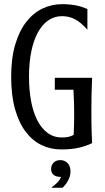

<svg xmlns="http://www.w3.org/2000/svg" viewBox="-20 -701 502 915"><path d="M241.2 -330.1H418.9Q417 -290 416.3 -251.5Q415.5 -212.9 415.5 -177.7Q415.5 -142.6 415.8 -113.5Q416 -84.5 417 -63.5Q418 -38.6 418.9 -19Q394 -6.3 358.4 2.4Q322.8 11.2 272 11.2Q221.2 11.2 177.7 -9.8Q134.3 -30.8 102.1 -73.5Q69.8 -116.2 51.5 -181.4Q33.2 -246.6 33.2 -335Q33.2 -423.3 52.5 -488.5Q71.8 -553.7 105 -596.4Q138.2 -639.2 182.4 -660.2Q226.6 -681.2 276.4 -681.2Q296.9 -681.2 313.5 -679.4Q330.1 -677.7 344.5 -674.8Q358.9 -671.9 371.6 -667.5Q384.3 -663.1 396.5 -658.2V-559.6Q364.7 -595.2 336.7 -609.6Q308.6 -624 275.9 -624Q238.3 -624 209 -603.3Q179.7 -582.5 159.4 -544.4Q139.2 -506.3 128.7 -453.4Q118.2 -400.4 118.2 -335.9Q118.2 -273.4 127.9 -220.5Q137.7 -167.5 157.2 -128.7Q176.8 -89.8 206.3 -67.9Q235.8 -45.9 275.4 -45.9Q292.5 -45.9 305.4 -48.6Q318.4 -51.3 331.1 -58.1Q331.5 -68.8 332 -83Q332.5 -95.2 333 -112.5Q333.5 -129.9 333.5 -152.8Q333.5 -177.7 332.8 -208Q332 -238.3 330.1 -273.4H241.2ZM223.6 104.5Q223.6 86.4 235.4 74.2Q247.1 62 267.6 62Q287.6 62 301.8 75.9Q315.9 89.8 315.9 116.2Q315.9 129.4 312.3 140.6Q308.6 151.9 303.2 161.6Q297.9 171.4 291.3 179.4Q284.7 187.5 278.3 193.8H226.1V191.4Q231.9 188 239 182.1Q246.1 176.3 252.7 169.4Q259.3 162.6 264.2 155.5Q269 148.4 270.5 142.1Q247.1 142.1 235.4 132.3Q223.6 122.6 223.6 104.5Z"/></svg>

Font: Crushed
Style: Regular
Weight: 400
Width: 3
Designer: Astigmatic (AOETI)
Foundry: Astigmatic (AOETI)
Version: Version 001.000